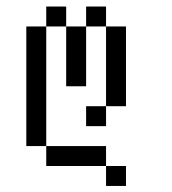

<svg xmlns="http://www.w3.org/2000/svg" viewBox="-20 -458 540 602"><path d="M187.5 -375H125V-437.5H187.5ZM62.5 -375H125V0H62.5ZM125 0H312.5V62.5H125ZM187.5 -375H250V-187.5H187.5ZM250 -125H312.5V-62.5H250ZM250 -437.5H312.5V-375H250ZM312.5 62.5H375V125H312.5ZM312.5 -375H375V-125H312.5Z"/></svg>

Font: 寒蝉点阵体 16px
Style: Regular
Weight: 400
Designer: Designed by Warren2060
Foundry: ChillType
Version: Version 1.000